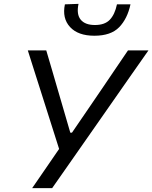

<svg xmlns="http://www.w3.org/2000/svg" viewBox="-20 -974 788 994"><path d="M146.5 0Q179.5 -48 213.8 -97.8Q248 -147.5 286 -203L188 -511.5Q172 -562.5 157.2 -608.2Q142.5 -654 124 -713H219.5Q237.5 -652.5 250.2 -608.8Q263 -565 274.5 -525.2Q286 -485.5 300 -438L344 -287H352.5L454 -435.5Q487.5 -484.5 515 -525Q542.5 -565.5 572.2 -609.5Q602 -653.5 642.5 -713H748.5Q703 -648.5 654.2 -578.5Q605.5 -508.5 564.5 -450L407 -224.5Q371.5 -173.5 329.8 -114Q288 -54.5 250 0ZM468.5 -789Q384 -789 342.5 -834.2Q301 -879.5 316 -951.5L386.5 -954Q375 -900 397.8 -872.2Q420.5 -844.5 471.5 -844.5Q522.5 -844.5 548.5 -871.8Q574.5 -899 585.5 -951.5H655.5Q639.5 -877 596.8 -833Q554 -789 468.5 -789Z"/></svg>

Font: Commissioner
Style: Italic
Weight: 400
Italic angle: -12°
Designer: Kostas Bartsokas
Foundry: Kostas Bartsokas
Version: Version 1.000; ttfautohint (v1.8.3)